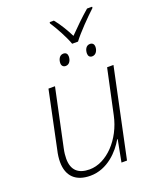

<svg xmlns="http://www.w3.org/2000/svg" viewBox="-161 -972 879 1077"><g transform="rotate(-20 279.0 -434.0)"><path d="M346 -721H381C412 -763 480 -832 522 -871V-878H492C452 -844 405 -798 368 -760C349 -798 322 -844 294 -878H269L268 -871C295 -830 331 -764 346 -721ZM270 -616C293 -616 304 -639 304 -661C304 -675 297 -686 280 -686C256 -686 246 -661 246 -641C246 -626 255 -616 270 -616ZM428 -616C451 -616 463 -639 463 -661C463 -675 455 -686 439 -686C414 -686 405 -661 405 -641C405 -626 413 -616 428 -616ZM190 10C293 10 366 -71 400 -131H403L378 0H411L523 -530H485L428 -264C400 -130 300 -25 198 -25C131 -25 94 -57 94 -126C94 -143 96 -163 101 -186L174 -530H135L64 -191C58 -166 55 -142 55 -121C55 -35 104 10 190 10Z"/></g></svg>

Font: Noto Sans ExtraLight
Style: Italic
Weight: 200
Italic angle: -12°
Designer: Monotype Design Team
Foundry: Monotype Imaging Inc.
Version: Version 2.013